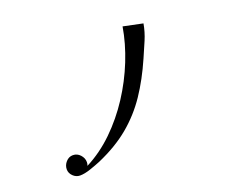

<svg xmlns="http://www.w3.org/2000/svg" viewBox="-110 -878 1219 1021"><g transform="rotate(-20 500.0 -367.0)"><path d="M776 -678Q768 -632 749.5 -588.5Q731 -545 712 -502Q667 -399 612.5 -318Q558 -237 483.5 -175Q409 -113 303 -67Q279 -57 244 -45Q209 -33 183 -33Q161 -33 144 -49.5Q127 -66 127 -88Q127 -111 143.5 -129.5Q160 -148 183 -148Q207 -148 224 -129.5Q241 -111 241 -88Q241 -83 240 -78Q239 -73 237 -68Q321 -111 392.5 -180.5Q464 -250 520 -336Q576 -422 613.5 -516Q651 -610 666 -701Z"/></g></svg>

Font: Kaisei Decol
Style: Regular
Weight: 400
Designer: Font-Kai, 金井和夫
Foundry: KAZUO KANAI
Version: Version 5.003